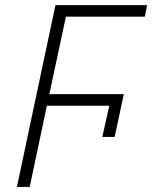

<svg xmlns="http://www.w3.org/2000/svg" viewBox="-20 -734 598 754"><path d="M46.4 0 197.8 -713.9H557.6L548.8 -668.5H238.8L173.8 -364.3H466.3L430.2 -196.3H381.8L409.2 -318.8H164.1L96.7 0Z"/></svg>

Font: Open Sans Light
Style: Italic
Weight: 300
Italic angle: -12°
Designer: Monotype Design Team
Foundry: Monotype Imaging Inc.
Version: Version 3.003; ttfautohint (v1.8.4)